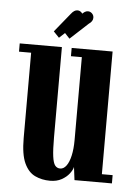

<svg xmlns="http://www.w3.org/2000/svg" viewBox="-51 -713 535 764"><g transform="rotate(5 217.0 -331.5)"><path d="M177.5 11Q144.5 11 117.5 -1.8Q90.5 -14.5 74.5 -49Q58.5 -83.5 58.5 -149.5V-490H10V-523H178.5V-163Q178.5 -113.5 182 -87Q185.5 -60.5 193.2 -50.8Q201 -41 213.5 -41Q227.5 -41 238.2 -55.5Q249 -70 255 -96.8Q261 -123.5 261 -159V-490H217.5V-523H381V-33H424V0H274.5L268 -52Q265.5 -40 254.2 -25.2Q243 -10.5 223.8 0.2Q204.5 11 177.5 11ZM163.5 -559 141 -582.5 202 -657.5Q208.5 -666 214.8 -670Q221 -674 227.5 -674Q237 -674 244 -667Q251 -660 251 -650Q251 -636 235 -625ZM205.5 -559 183.5 -582.5 243 -657.5Q250 -666 256.5 -670Q263 -674 269.5 -674Q279 -674 286 -667Q293 -660 293 -650Q293 -635.5 277 -625Z"/></g></svg>

Font: Imbue 24pt
Style: Bold
Weight: 700
Designer: Tyler Finck
Foundry: Etcetera Type Company
Version: Version 1.102